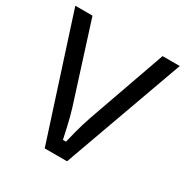

<svg xmlns="http://www.w3.org/2000/svg" viewBox="-161 -834 936 968"><g transform="rotate(30 307.0 -350.0)"><path d="M511 -700 351 -247Q335 -201 321.5 -149.5Q308 -98 305 -83H287Q284 -98 272.5 -149.5Q261 -201 247 -247L103 -700H3L229 0H359L611 -700Z"/></g></svg>

Font: Voces
Style: Regular
Weight: 400
Designer: Ana Paula Megda, Pablo Ugerman
Foundry: Ana Paula Megda, Pablo Ugerman
Version: Version 1.100